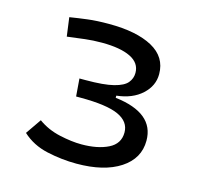

<svg xmlns="http://www.w3.org/2000/svg" viewBox="-84 -618 754 719"><g transform="rotate(15 293.0 -258.5)"><path d="M270.5 9.8Q213.4 9.8 156 -2.9Q98.6 -15.6 58.6 -52.7L100.1 -112.8Q137.2 -85.9 184.6 -75.4Q231.9 -64.9 270 -64.9Q332.5 -64.9 373.5 -85.2Q414.6 -105.5 414.6 -149.4Q414.6 -191.4 369.1 -212.2Q323.7 -232.9 221.7 -232.9H204.6L199.2 -301.3H223.1Q293.9 -301.3 331.3 -310.8Q368.7 -320.3 382.6 -337.2Q396.5 -354 396.5 -375.5Q396.5 -414.1 357.2 -433.3Q317.9 -452.6 246.1 -452.6Q211.4 -452.6 181.6 -449Q151.9 -445.3 112.8 -440.4L103 -513.2Q136.2 -518.6 170.9 -522.9Q205.6 -527.3 253.9 -527.3Q360.8 -527.3 422.1 -493.9Q483.4 -460.4 483.4 -394Q483.4 -348.6 447 -315.2Q410.6 -281.7 349.1 -274.9V-266.6Q502 -248.5 502 -141.1Q502 -71.8 439.7 -31Q377.4 9.8 270.5 9.8Z"/></g></svg>

Font: Cascadia Mono NF SemiLight
Style: Regular
Weight: 350
Monospace: yes
Designer: Aaron Bell
Foundry: Saja Typeworks
Version: Version 2404.023; ttfautohint (v1.8.4)